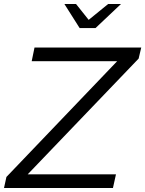

<svg xmlns="http://www.w3.org/2000/svg" viewBox="-50 -937 724 957"><path d="M-30 0 -18 -55 534 -632H108L122 -700H654L641 -645L88 -68H528L513 0ZM329 -917 392 -838 489 -917H553L426 -797H347L271 -917Z"/></svg>

Font: Red Hat Display
Style: Italic
Weight: 400
Italic angle: -12°
Designer: Pentagram / MCKL
Foundry: Pentagram / MCKL
Version: Version 1.003; Red Hat Display Italic